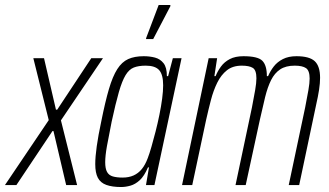

<svg xmlns="http://www.w3.org/2000/svg" viewBox="-55 -744 1321 772"><path d="M-35 0 141 -261 79 -510H122L170 -303H175L312 -510H359L190 -260L255 0H211L160 -217H156L11 0Z M432 8Q396 8 372.5 -0.5Q349 -9 338.5 -29Q328 -49 328 -84Q328 -113 334 -156Q340 -199 352 -255Q368 -335 383 -386Q398 -437 416.5 -466Q435 -495 460.5 -506.5Q486 -518 523 -518Q547 -518 568 -512.5Q589 -507 602.5 -490Q616 -473 616 -438H621L640 -510H675L566 0H532L544 -71H540Q525 -36 507 -19.5Q489 -3 469.5 2.5Q450 8 432 8ZM438 -30Q463 -30 482 -38.5Q501 -47 515 -64Q529 -81 539 -108Q546 -126 554 -154Q562 -182 570.5 -215Q579 -248 586 -282.5Q593 -317 597 -347.5Q601 -378 601 -401Q601 -444 585 -462Q569 -480 531 -480Q502 -480 483 -472.5Q464 -465 450 -442Q436 -419 423 -374Q410 -329 394 -255Q382 -196 375 -156.5Q368 -117 368 -92Q368 -66 375.5 -52.5Q383 -39 399 -34.5Q415 -30 438 -30ZM532 -587 533 -592 583 -724H630V-719L561 -587Z M677 0 784 -510H818L807 -438H812Q820 -458 833.5 -476.5Q847 -495 869 -506.5Q891 -518 924 -518Q982 -518 1000 -499.5Q1018 -481 1018 -438H1023Q1032 -459 1046 -477Q1060 -495 1082.5 -506.5Q1105 -518 1137 -518Q1189 -518 1210.5 -498Q1232 -478 1232 -431Q1232 -410 1228 -383.5Q1224 -357 1216 -322L1148 0H1106L1172 -312Q1180 -353 1185 -381.5Q1190 -410 1190 -428Q1190 -460 1175.5 -470Q1161 -480 1130 -480Q1094 -480 1071.5 -465Q1049 -450 1035 -422Q1021 -394 1011 -353.5Q1001 -313 990 -263L933 0H892L958 -312Q966 -353 971 -382Q976 -411 976 -429Q976 -462 961.5 -471Q947 -480 917 -480Q881 -480 857.5 -461.5Q834 -443 818.5 -411.5Q803 -380 793 -341.5Q783 -303 774 -263L718 0Z"/></svg>

Font: Saira ExtraCondensed ExtraLight
Style: Italic
Weight: 250
Width: 2
Italic angle: -12°
Designer: Hector Gatti with collaboration of the Omnibus-Type team
Foundry: Omnibus-Type
Version: Version 1.101